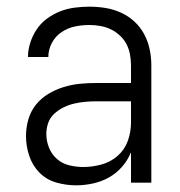

<svg xmlns="http://www.w3.org/2000/svg" viewBox="-20 -548 540 576"><path d="M208 8Q178 8 148.5 -0.5Q119 -9 98 -30.5Q77 -52 67.5 -81Q58 -110 58 -140Q58 -165 65 -189.5Q72 -214 87.5 -233.5Q103 -253 124.5 -266Q146 -279 170 -286.5Q194 -294 218.5 -296.5Q243 -299 268 -299H373V-352Q373 -368 370 -384.5Q367 -401 359.5 -415.5Q352 -430 339.5 -441.5Q327 -453 312.5 -460Q298 -467 281.5 -470Q265 -473 248 -473Q226 -473 204.5 -468.5Q183 -464 164.5 -451.5Q146 -439 135.5 -419Q125 -399 125 -377H64Q64 -399 71 -420.5Q78 -442 90.5 -460.5Q103 -479 121.5 -492.5Q140 -506 160.5 -514Q181 -522 203.5 -525Q226 -528 248 -528Q273 -528 297 -524Q321 -520 343 -510Q365 -500 383 -483.5Q401 -467 412.5 -445.5Q424 -424 429 -400Q434 -376 434 -352V0H373V-91Q363 -67 346 -47.5Q329 -28 306.5 -15.5Q284 -3 258.5 2.5Q233 8 208 8ZM230 -47Q257 -47 284.5 -54.5Q312 -62 333 -80.5Q354 -99 363.5 -125.5Q373 -152 373 -180V-244H268Q252 -244 235 -242.5Q218 -241 201.5 -237Q185 -233 170 -225.5Q155 -218 142.5 -206.5Q130 -195 124.5 -179Q119 -163 119 -146Q119 -125 127 -105Q135 -85 151 -71Q167 -57 188 -52Q209 -47 230 -47Z"/></svg>

Font: Iosevka Custom Light
Style: Regular
Weight: 300
Monospace: yes
Designer: Belleve Invis
Foundry: Belleve Invis
Version: Version 27.3.5